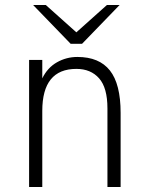

<svg xmlns="http://www.w3.org/2000/svg" viewBox="-20 -752 596 772"><path d="M412 -316Q412 -399 378.5 -437Q345 -475 287 -475Q150 -475 150 -306V0H97V-511H150V-437Q171 -480 209 -501.5Q247 -523 291 -523Q379 -523 422 -468.5Q465 -414 465 -298V0H412ZM264 -576 113 -732H164L287 -622L410 -732H461L310 -576Z"/></svg>

Font: Overpass ExtraLight
Style: Regular
Weight: 200
Designer: Delve Withrington, Thomas Jockin
Foundry: Delve Fonts
Version: Version 3.000;DELV;Overpass